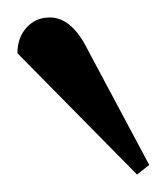

<svg xmlns="http://www.w3.org/2000/svg" viewBox="-20 -685 191 220"><path d="M137 -485 0 -624Q0 -642 10.5 -653.5Q21 -665 37 -665Q62 -665 80 -629L151 -496Z"/></svg>

Font: Arapey Regular-Display
Style: Regular
Weight: 400
Designer: Eduardo Rodriguez Tunni
Foundry: Eduardo Rodriguez Tunni
Version: Version 4.000